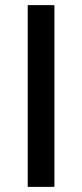

<svg xmlns="http://www.w3.org/2000/svg" viewBox="-20 -728 319 748"><path d="M192 0V-708H88V0Z"/></svg>

Font: UULA Sans Medium
Style: Regular
Weight: 500
Designer: Mohamed Gaber, Laura Garcia Mut
Foundry: Kief Type Foundry
Version: Version 3.006;hotconv 1.0.109;makeotfexe 2.5.65596